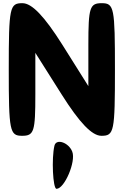

<svg xmlns="http://www.w3.org/2000/svg" viewBox="-20 -903 779 1206"><path d="M322 12C303 91 312 283 335 283C385 283 458 112 434 50C412 -8 333 -35 322 12ZM35 -467C35 -79 41 -50 119 -50C194 -50 202 -77 202 -310V-571L367 -310C480 -131 558 -50 617 -50C697 -50 702 -75 702 -467C702 -855 697 -883 619 -883C544 -883 535 -856 535 -623V-362L371 -623C258 -802 180 -883 121 -883C41 -883 35 -859 35 -467Z"/></svg>

Font: Hussar Skorodowane
Style: Bold
Weight: 700
Foundry: Cannot Into Space Fonts
Version: Version 0.892